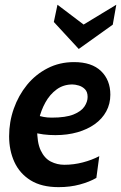

<svg xmlns="http://www.w3.org/2000/svg" viewBox="-20 -760 498 790"><path d="M127.5 -287.5Q145 -281.5 159.8 -278.8Q174.5 -276 193 -276Q250.5 -276 282.5 -289Q314.5 -302 327.5 -321.8Q340.5 -341.5 340.5 -361Q340.5 -382 329.5 -393Q318.5 -404 303.8 -408.2Q289 -412.5 278 -412.5Q241 -412.5 213 -392Q185 -371.5 166.8 -338.5Q148.5 -305.5 140 -267.5L133 -231.5Q132 -174 147.5 -141.2Q163 -108.5 189 -95.2Q215 -82 244.5 -82Q283.5 -82 320.8 -91.8Q358 -101.5 388.5 -117.5L376.5 -28Q348 -11.5 308.2 -0.8Q268.5 10 221 10Q151 10 106 -18Q61 -46 39.2 -93.5Q17.5 -141 17.5 -199.5Q17.5 -258.5 36.8 -313Q56 -367.5 91.2 -410.8Q126.5 -454 175.8 -479.2Q225 -504.5 284.5 -504.5Q357.5 -504.5 395.8 -467.5Q434 -430.5 434 -370.5Q434 -332.5 417.2 -301.8Q400.5 -271 370 -249.2Q339.5 -227.5 298.5 -215.8Q257.5 -204 208 -204Q182 -204 158.5 -207Q135 -210 120 -215.5ZM304 -558.5 201.5 -669.5 216.5 -740.5 324 -659 458.5 -740.5 444 -658.5Z"/></svg>

Font: Cabin SemiCondensedSemiBold
Style: Italic
Weight: 600
Width: 4
Italic angle: -10°
Designer: Pablo Impallari
Foundry: Pablo Impallari. http://www.impallari.com Igino Marini. http://www.ikern.com
Version: Version 3.001